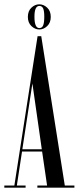

<svg xmlns="http://www.w3.org/2000/svg" viewBox="-21 -869 364 889"><path d="M-1 0V-10H45.5L153 -701.5H170L279 -10H323.5V0H152V-10H197L174 -167.5H81L57 -10H97.5V0ZM82.5 -178H172.5L129 -482.5ZM161 -732.5Q141 -732.5 124.5 -748.2Q108 -764 108 -790.5Q108 -818 124.5 -833.5Q141 -849 161 -849Q181 -849 197.5 -833.5Q214 -818 214 -790.5Q214 -764 197.5 -748.2Q181 -732.5 161 -732.5ZM161 -739Q174 -739 179 -751.8Q184 -764.5 184 -791.5Q184 -817.5 179 -829.5Q174 -841.5 161 -841.5Q138.5 -841.5 138.5 -791.5Q138.5 -739 161 -739Z"/></svg>

Font: Imbue 100pt
Style: Regular
Weight: 400
Designer: Tyler Finck
Foundry: Etcetera Type Company
Version: Version 1.102; ttfautohint (v1.8.3)